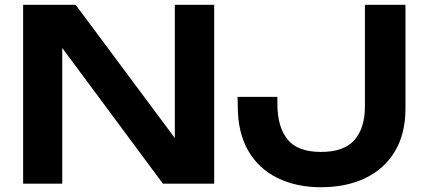

<svg xmlns="http://www.w3.org/2000/svg" viewBox="-20 -770 1788 805"><path d="M772 -112 713 -103V-750H878V0H663L183 -647L241 -656V0H77V-750H297ZM976 -364H1143V-335Q1143 -238 1185.5 -185.5Q1228 -133 1326 -133Q1423 -133 1466.5 -183.5Q1510 -234 1510 -323V-750H1680V-315Q1680 -209 1635.5 -135Q1591 -61 1511 -23Q1431 15 1326 15Q1222 15 1143 -24Q1064 -63 1020.5 -138.5Q977 -214 977 -323Z"/></svg>

Font: Unbounded Medium
Style: Regular
Weight: 500
Designer: Luke Prowse, Jean-Baptiste Morizot, Fátima Lázaro, Florian Runge
Foundry: NaN
Version: Version 1.700